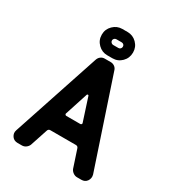

<svg xmlns="http://www.w3.org/2000/svg" viewBox="-206 -994 1011 1113"><g transform="rotate(30 299.5 -438.0)"><path d="M404 -788Q404 -751 378.5 -725.5Q353 -700 317 -700H282Q247 -700 221 -725.5Q195 -751 195 -788V-789Q195 -825 221 -850.5Q247 -876 282 -876H317Q353 -876 378.5 -850.5Q404 -825 404 -789ZM336 -788V-789Q336 -797 330.5 -802Q325 -807 317 -807H282Q275 -807 269 -802Q263 -797 263 -789V-788Q263 -780 269 -774.5Q275 -769 282 -769H317Q325 -769 330.5 -774.5Q336 -780 336 -788ZM557 -60Q563 -37 550 -18Q537 0 513 0H484Q470 0 457.5 -9Q445 -18 440 -31L402 -146Q398 -159 385 -159H214Q201 -159 197 -146L159 -31Q154 -18 142 -9Q130 0 115 0H86Q62 0 49 -18Q35 -38 43 -60L237 -644Q242 -659 253.5 -667.5Q265 -676 279 -676H320Q334 -676 346 -667.5Q358 -659 362 -644ZM355 -289 305 -443Q300 -450 294 -443L244 -289Q242 -285 245 -281Q248 -277 253 -277H346Q351 -277 354 -281Q357 -285 355 -289Z"/></g></svg>

Font: Monomaniac One
Style: Regular
Weight: 400
Version: Version 1.000; ttfautohint (v1.8.3)